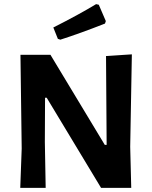

<svg xmlns="http://www.w3.org/2000/svg" viewBox="-20 -909 735 929"><path d="M445 -889 458 -886 492 -807 488 -795Q366 -747 272 -717L260 -721L238 -776Q361 -838 445 -889ZM618 -646 610 -199 615 0H469L206 -436H198L197 -222L201 0H78L85 -190L79 -644H224L487 -208H496L493 -638Z"/></svg>

Font: Alegreya Sans SC
Style: Bold
Weight: 700
Designer: Juan Pablo del Peral
Foundry: Huerta Tipografica
Version: Version 2.007